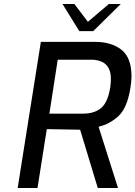

<svg xmlns="http://www.w3.org/2000/svg" viewBox="-20 -948 683 968"><path d="M186 -737H458Q542 -737 592.5 -697Q643 -657 643 -563Q643 -537 637 -502Q621 -403 577 -362.5Q533 -322 477 -309L575 0H473L384 -294L216 -297L169 0H69ZM398 -375Q456 -375 490 -403.5Q524 -432 536 -509Q539 -532 539 -550Q539 -647 438 -647H271L229 -375ZM295 -928H355L423 -838L529 -928H589L450 -791H380Z"/></svg>

Font: Exo Medium
Style: Italic
Weight: 500
Italic angle: -9°
Designer: Natanael Gama
Foundry: Natanael Gama
Version: Version 1.500; ttfautohint (v1.6)